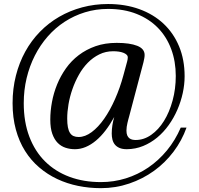

<svg xmlns="http://www.w3.org/2000/svg" viewBox="-20 -747 1009 975"><path d="M668.9 -36.1Q710.9 -36.1 748 -62.3Q785.2 -88.4 812.7 -132.8Q840.3 -177.2 856.4 -236.3Q872.6 -295.4 872.6 -361.3Q872.6 -435.1 849.4 -497.6Q826.2 -560.1 782 -605.5Q737.8 -650.9 673.8 -676.3Q609.9 -701.7 528.8 -701.7Q467.3 -701.7 411.6 -684.6Q356 -667.5 308.3 -636.5Q260.7 -605.5 222.4 -561.8Q184.1 -518.1 157 -464.8Q129.9 -411.6 115.2 -350.3Q100.6 -289.1 100.6 -223.1Q100.6 -127.9 128.9 -53.2Q157.2 21.5 209 72.8Q260.7 124 332.8 150.9Q404.8 177.7 492.2 177.7Q558.1 177.7 619.1 158.7Q680.2 139.6 732.9 103.8Q785.6 67.9 827.9 16.6Q870.1 -34.7 897.9 -99.1H927.2Q903.8 -33.2 861.3 23.2Q818.8 79.6 762 120.6Q705.1 161.6 636.2 185.1Q567.4 208.5 492.2 208.5Q432.6 208.5 376.5 197Q320.3 185.5 270.5 162.1Q220.7 138.7 179 103Q137.2 67.4 107.2 19.5Q77.1 -28.3 60.5 -89.1Q43.9 -149.9 43.9 -223.1Q43.9 -296.9 60.8 -363Q77.6 -429.2 108.4 -485.1Q139.2 -541 182.9 -585.7Q226.6 -630.4 280.5 -661.6Q334.5 -692.9 397.2 -709.7Q460 -726.6 528.8 -726.6Q615.7 -726.6 687.3 -700.7Q758.8 -674.8 810.1 -627Q861.3 -579.1 889.4 -511.5Q917.5 -443.8 917.5 -359.9Q917.5 -317.9 908 -274.2Q898.4 -230.5 880.6 -189.5Q862.8 -148.4 836.9 -112.1Q811 -75.7 778.3 -48.6Q745.6 -21.5 706.8 -5.6Q668 10.3 624 10.7Q602.1 10.7 587.2 4.4Q572.3 -2 563.5 -12.7Q554.7 -23.4 551 -38.1Q547.4 -52.7 547.4 -68.8Q547.4 -89.8 550.8 -111.6Q554.2 -133.3 560.1 -152.8Q539.1 -114.7 515.9 -84.5Q492.7 -54.2 467.3 -33Q441.9 -11.7 415 -0.5Q388.2 10.7 360.4 10.7Q335.9 10.7 313.2 3.4Q290.5 -3.9 273.2 -21.2Q255.9 -38.6 245.6 -67.4Q235.4 -96.2 235.4 -139.6Q235.4 -183.1 243.9 -229Q252.4 -274.9 270 -318.1Q287.6 -361.3 314.9 -399.9Q342.3 -438.5 379.9 -467Q417.5 -495.6 465.3 -512.5Q513.2 -529.3 572.8 -529.3Q639.2 -529.3 676.8 -514.4Q714.4 -499.5 714.4 -467.8Q714.4 -459.5 712.6 -450.2Q710.9 -440.9 708.5 -430.7L636.2 -157.2Q634.3 -150.4 631.8 -141.4Q629.4 -132.3 627.2 -122.8Q625 -113.3 623.5 -103.3Q622.1 -93.3 622.1 -84.5Q622.1 -68.8 626.2 -59.3Q630.4 -49.8 637.2 -44.7Q644 -39.6 652.3 -37.8Q660.6 -36.1 668.9 -36.1ZM321.3 -145Q321.3 -119.1 324.7 -101.3Q328.1 -83.5 335.2 -72.3Q342.3 -61 353.3 -56.2Q364.3 -51.3 379.4 -51.3Q412.1 -51.3 445.6 -76.2Q479 -101.1 509 -144Q539.1 -187 564.2 -243.9Q589.4 -300.8 606.4 -363.8L625.5 -434.1Q628.9 -445.8 628.9 -455.6Q628.9 -463.4 622.8 -469.2Q616.7 -475.1 606.4 -479Q596.2 -482.9 583 -484.9Q569.8 -486.8 555.2 -486.8Q516.6 -486.8 484.4 -470.9Q452.1 -455.1 426 -428.5Q399.9 -401.9 380.4 -366.9Q360.8 -332 347.7 -294.2Q334.5 -256.3 327.9 -217.8Q321.3 -179.2 321.3 -145Z"/></svg>

Font: Arian Grqi
Style: Regular
Weight: 400
Designer: Ruben Hakobyan (Tarumian)
Foundry: Ruben Hakobyan (Tarumian)
Version: Version 1.003